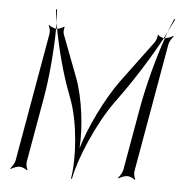

<svg xmlns="http://www.w3.org/2000/svg" viewBox="-49 -675 707 751"><g transform="rotate(5 304.5 -299.5)"><path d="M17 10 19 12C26 7 43 0 53 0C63 0 78 7 83 12L85 10C81 4 77 -12 79 -22L123 -272C139 -360 147 -466 148 -550C138 -551 125 -557 120 -562L118 -560C122 -554 126 -538 124 -528L35 -22C33 -12 23 4 17 10ZM148 -573V-550H152C150 -558 150 -566 148 -573ZM141 -625C142 -609 145 -592 148 -573C147 -592 146 -610 145 -626ZM571 -550H575C577 -558 581 -567 583 -575C579 -567 575 -558 571 -550ZM583 -575C592 -594 602 -611 609 -627L605 -628C598 -612 591 -595 583 -575ZM440 10 442 12C449 7 466 0 476 0C486 0 501 7 506 12L508 10C504 4 500 -12 502 -22L591 -528C593 -538 603 -554 609 -560L607 -562C600 -557 585 -551 575 -550C546 -466 518 -360 502 -272L458 -22C456 -12 446 4 440 10ZM152 -550C167 -470 192 -373 222 -297L227 -283C262 -192 271 -49 257 29H261C275 -49 335 -192 401 -283L411 -297C467 -373 528 -470 571 -550C563 -551 551 -556 549 -561L546 -559C547 -554 542 -537 537 -531L416 -368C359 -290 303 -172 280 -92C286 -172 272 -290 242 -368L180 -531C177 -537 178 -554 181 -559L178 -561C174 -556 160 -551 152 -550Z"/></g></svg>

Font: Armata Saber
Style: RgIta
Weight: 400
Designer: Jasper
Foundry: Cannot Into Space Fonts
Version: Version 0.970